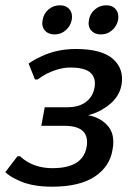

<svg xmlns="http://www.w3.org/2000/svg" viewBox="-23 -695 493 725"><path d="M138 -620Q142 -644 160.5 -659.5Q179 -675 203 -675Q227 -675 239.5 -659.5Q252 -644 248 -620Q243 -596 225 -580.5Q207 -565 183 -565Q159 -565 146 -580.5Q133 -596 138 -620ZM313 -620Q317 -644 335.5 -659.5Q354 -675 378 -675Q402 -675 414.5 -659.5Q427 -644 423 -620Q418 -596 400 -580.5Q382 -565 358 -565Q334 -565 321 -580.5Q308 -596 313 -620ZM173 10Q92 10 40 -17Q12 -30 -3 -45L43 -105H53Q65 -93 84 -82Q124 -60 175 -60Q290 -60 304 -140Q311 -179 290.5 -199.5Q270 -220 218 -220H133L146 -290H231Q275 -290 301.5 -310Q328 -330 334 -365Q340 -401 318.5 -420.5Q297 -440 242 -440Q202 -440 154 -417Q136 -407 119 -395H109L85 -455Q106 -470 133 -482Q191 -510 264 -510Q361 -510 403.5 -472.5Q446 -435 436 -375Q426 -319 367 -284Q342 -268 310 -260Q342 -254 364 -238Q416 -202 402 -130Q392 -66 334.5 -28Q277 10 173 10Z"/></svg>

Font: Scada
Style: Italic
Weight: 400
Italic angle: -10°
Designer: Jovanny Lemonad
Foundry: Jovanny Lemonad
Version: Version 4.100;PS 004.100;hotconv 1.0.88;makeotf.lib2.5.64775